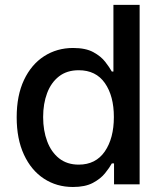

<svg xmlns="http://www.w3.org/2000/svg" viewBox="-20 -747 666 778"><path d="M275.6 10.7Q209.5 10.7 158 -23.1Q106.5 -56.8 77.1 -120.2Q47.6 -183.6 47.6 -271.7Q47.6 -360.1 77.2 -422.9Q106.9 -485.8 158.7 -519.2Q210.6 -552.6 276.3 -552.6Q327.1 -552.6 358.1 -535.7Q389.2 -518.8 406.4 -496.4Q423.7 -474.1 433.2 -457H439.6V-727.3H545.8V0H442.1V-84.9H433.2Q423.7 -67.5 405.7 -45.1Q387.8 -22.7 356.5 -6Q325.3 10.7 275.6 10.7ZM299 -79.9Q367.9 -79.9 404.7 -133.3Q441.4 -186.8 441.4 -272.7Q441.4 -358.3 405 -410.3Q368.6 -462.4 299 -462.4Q251.1 -462.4 219.1 -437.5Q187.1 -412.6 171 -369.9Q154.8 -327.1 154.8 -272.7Q154.8 -218 171.2 -174.4Q187.5 -130.7 219.6 -105.3Q251.8 -79.9 299 -79.9Z"/></svg>

Font: Linik Sans Medium
Style: Regular
Weight: 500
Designer: Rasmus Andersson (font), Cristiano Sobral (main changes)
Foundry: rsms
Version: Version 3.018;June 1, 2022;FontCreator 14.0.0.2814 64-bit; t